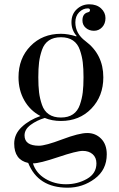

<svg xmlns="http://www.w3.org/2000/svg" viewBox="-20 -637 552 892"><path d="M388 -598Q365 -598 347.5 -580Q330 -562 330 -533Q330 -481 377 -446Q460 -384 460 -278Q460 -190 404.5 -132.5Q349 -75 263 -75Q222 -75 188 -89Q151 -78 122.5 -57Q94 -36 94 -8Q94 40 161 40Q191 40 269 10.5Q347 -19 385.5 -19Q424 -19 450 7.5Q476 34 476 80Q476 152 420 193.5Q364 235 294 235Q157 235 111 120Q46 106 46 30Q46 -14 81 -47Q116 -80 168 -98Q120 -123 93 -170.5Q66 -218 66 -278Q66 -366 121.5 -423Q177 -480 263 -480Q296 -480 334 -468L336 -470Q312 -497 312 -534Q312 -571 336.5 -594Q361 -617 395 -617Q429 -617 449.5 -598Q470 -579 470 -553Q470 -527 454.5 -510.5Q439 -494 416.5 -494Q394 -494 378.5 -507.5Q363 -521 363 -542Q363 -574 389 -580Q398 -582 398 -590Q398 -598 388 -598ZM364.5 -208Q368 -237 368 -278Q368 -319 364.5 -347.5Q361 -376 351 -405Q341 -434 319 -449Q297 -464 263 -464Q229 -464 207 -449Q185 -434 175 -405Q165 -376 161.5 -347.5Q158 -319 158 -278Q158 -237 161.5 -208Q165 -179 175 -150Q185 -121 207 -106Q229 -91 263 -91Q297 -91 319 -106Q341 -121 351 -150Q361 -179 364.5 -208ZM134 122H133Q147 167 190 193Q233 219 286.5 219Q340 219 384 194Q428 169 428 122Q428 95 410.5 79.5Q393 64 364.5 64Q336 64 250 93Q164 122 134 122Z"/></svg>

Font: Elsie Swash Caps
Style: Regular
Weight: 400
Designer: Alejandro Inler
Foundry: Alejandro Inler
Version: 1.003